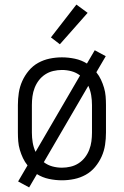

<svg xmlns="http://www.w3.org/2000/svg" viewBox="-20 -778 540 837"><path d="M107 39 59 13 100 -57Q88 -72 80 -89Q72 -106 66.5 -124.5Q61 -143 59.5 -162Q58 -181 58 -200V-320Q58 -347 62 -373.5Q66 -400 77 -424.5Q88 -449 105.5 -470Q123 -491 146.5 -504Q170 -517 196.5 -522.5Q223 -528 250 -528Q278 -528 306.5 -522Q335 -516 359 -501L393 -559L441 -533L400 -463Q412 -448 420 -431Q428 -414 433.5 -395.5Q439 -377 440.5 -358Q442 -339 442 -320V-200Q442 -173 438 -146.5Q434 -120 423 -95.5Q412 -71 394.5 -50Q377 -29 353.5 -16Q330 -3 303.5 2.5Q277 8 250 8Q222 8 193.5 2Q165 -4 141 -19ZM135 -116 329 -449Q312 -462 291.5 -467.5Q271 -473 250 -473Q231 -473 212 -468.5Q193 -464 177 -453.5Q161 -443 149.5 -428Q138 -413 131 -395Q124 -377 121.5 -358Q119 -339 119 -320V-200Q119 -178 122.5 -157Q126 -136 135 -116ZM250 -47Q269 -47 288 -51.5Q307 -56 323 -66.5Q339 -77 350.5 -92Q362 -107 369 -125Q376 -143 378.5 -162Q381 -181 381 -200V-320Q381 -342 377.5 -363Q374 -384 365 -404L171 -71Q188 -58 208.5 -52.5Q229 -47 250 -47ZM241 -585 202 -615 313 -758 362 -722Z"/></svg>

Font: Iosevka Fixed Light
Style: Regular
Weight: 300
Monospace: yes
Designer: Belleve Invis
Foundry: Belleve Invis
Version: Version 32.3.0